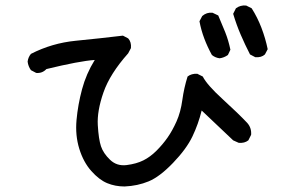

<svg xmlns="http://www.w3.org/2000/svg" viewBox="-20 -663 1040 695"><path d="M431 12Q397 12 368 0Q339 -12 310.5 -44Q282 -76 267 -124.5Q252 -173 257 -228.5Q262 -284 277 -340Q292 -396 323 -446Q267 -442 148 -413Q133 -397 111 -399L92 -409Q82 -423 80 -440Q82 -456 92 -468Q168 -507 254.5 -515.5Q341 -524 425 -534L444 -524Q456 -511 454 -489L444 -470Q378 -396 354.5 -328.5Q331 -261 334 -210Q337 -159 345.5 -133.5Q354 -108 378.5 -84.5Q403 -61 438.5 -65.5Q474 -70 499 -82.5Q524 -95 546.5 -117.5Q569 -140 586.5 -165Q604 -190 619 -223.5Q634 -257 640 -301Q646 -345 659 -386Q673 -397 694 -396L714 -386Q729 -356 786.5 -303.5Q844 -251 875 -218Q891 -200 889 -175L879 -155Q865 -144 844 -146L824 -155L710 -263Q698 -214 676.5 -169Q655 -124 606.5 -73.5Q558 -23 518 -6.5Q478 10 431 12ZM775 -452Q759 -454 747 -464Q731 -493 719.5 -523.5Q708 -554 702 -586L712 -605Q728 -619 749 -617L770 -607Q783 -577 795 -547Q807 -517 814 -483L805 -464Q791 -454 775 -452ZM904 -456 885 -466Q867 -501 851.5 -537Q836 -573 824 -613L834 -633Q850 -645 871 -643L891 -633Q912 -600 926.5 -562Q941 -524 949 -485L939 -466Q926 -454 904 -456Z"/></svg>

Font: Kosefont JP
Style: Regular
Weight: 400
Designer: Nozomi Seto 瀬戸のぞみ
Version: Version 3.00;June 19, 2020